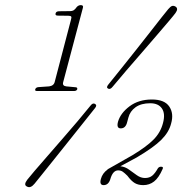

<svg xmlns="http://www.w3.org/2000/svg" viewBox="-20 -732 746 768"><path d="M211.5 -669.5Q199.5 -669.5 202.5 -679Q205 -687 217 -687L260.5 -687.5Q269 -687.5 274.8 -691Q280.5 -694.5 287.5 -704.5Q294.5 -711.5 303 -711.5Q315 -711.5 311.5 -700.5L233 -404.5Q228 -388.5 245 -386.5L282.5 -383Q290.5 -382.5 289 -375Q286 -368 276.5 -368H128Q118.5 -368 121 -375Q123.5 -382.5 133.5 -383.5L176.5 -386.5Q195.5 -389 199 -405L264 -653.5Q267 -663 264.5 -666Q262 -669 253 -669ZM430.5 -385Q421 -373 412.5 -377.5Q403.5 -382 413.5 -394Q437 -423 466 -459.2Q495 -495.5 524.8 -533Q554.5 -570.5 580.8 -604.2Q607 -638 626.2 -662.2Q645.5 -686.5 653 -695.5Q662 -706 668 -708Q674 -710 681.5 -706Q695 -698 682 -680Q675.5 -671 655.5 -647.5Q635.5 -624 607.2 -591Q579 -558 547 -521.2Q515 -484.5 484.5 -449Q454 -413.5 430.5 -385ZM342 -309.5Q351 -321.5 360 -316.5Q369.5 -311 360 -299.5Q338 -272 309.8 -236.5Q281.5 -201 251.8 -163.8Q222 -126.5 194.8 -92.5Q167.5 -58.5 147.2 -33.2Q127 -8 118 3Q102 22.5 87.5 14Q73.5 7.5 89 -13Q97 -23.5 118.2 -48.2Q139.5 -73 168.5 -106.2Q197.5 -139.5 229.2 -176Q261 -212.5 290.5 -247.2Q320 -282 342 -309.5ZM383.5 -16Q389.5 -39 410.5 -54L410 -54.5L509.5 -111Q566.5 -145.5 594.5 -174Q622.5 -202.5 632 -240Q642 -277 627.8 -298Q613.5 -319 581 -319Q544.5 -319 522.2 -303Q500 -287 493.5 -261.5L488.5 -243Q482.5 -218.5 463 -218.5Q445 -218.5 452 -245Q462 -279.5 498.2 -306.8Q534.5 -334 587.5 -334Q638 -334 657 -306Q676 -278 664.5 -238Q656 -203.5 625.5 -173Q595 -142.5 526.5 -102L461.5 -67Q480.5 -65 496.2 -53.5Q512 -42 527.5 -31Q543 -20 560 -20Q578 -20 589.2 -29.5Q600.5 -39 612 -59.5Q617.5 -66 626 -65Q634.5 -64.5 630.5 -56Q615 -20.5 596.2 -6Q577.5 8.5 553 8.5Q533.5 8.5 519.5 0.5Q505.5 -7.5 489.5 -29Q479 -39.5 471.2 -45Q463.5 -50.5 452.5 -50.5Q431 -50.5 421 -14.5Q413.5 8.5 394.5 8.5Q377 8.5 383.5 -16Z"/></svg>

Font: Fraunces 9pt S000 Thin
Style: Italic
Weight: 100
Italic angle: -16°
Version: Version 1.000; ttfautohint (v1.8.3)